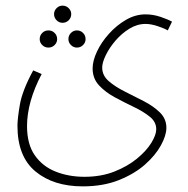

<svg xmlns="http://www.w3.org/2000/svg" viewBox="-20 -432 668 682"><path d="M42 15Q42 -10 50.5 -60Q59 -110 98 -182L128 -169Q76 -70 76 16Q76 80 103.5 119.5Q131 159 177.5 177.5Q224 196 280 196Q339 196 386 177.5Q433 159 466.5 131.5Q500 104 517.5 75.5Q535 47 535 27Q535 1 512 -17.5Q489 -36 455.5 -52Q422 -68 388.5 -86Q355 -104 332 -128.5Q309 -153 309 -189Q309 -216 324.5 -249Q340 -282 367 -312Q394 -342 427.5 -361.5Q461 -381 497 -381Q524 -381 550.5 -372Q577 -363 591 -355L576 -324Q562 -332 539 -339.5Q516 -347 497 -347Q467 -347 439.5 -330Q412 -313 390.5 -288Q369 -263 356 -236.5Q343 -210 343 -192Q343 -164 366 -144Q389 -124 423 -107Q457 -90 491 -72.5Q525 -55 548 -32.5Q571 -10 571 22Q571 49 551.5 84.5Q532 120 494.5 153Q457 186 401.5 208Q346 230 274 230Q170 230 106 177Q42 124 42 15ZM202 -351Q190 -351 181 -360Q172 -369 172 -382Q172 -394 181 -403Q190 -412 202 -412Q215 -412 224 -403Q233 -394 233 -382Q233 -369 224 -360Q215 -351 202 -351ZM152 -263Q139 -263 130 -272Q121 -281 121 -293Q121 -306 130 -315Q139 -324 152 -324Q165 -324 174 -315Q183 -306 183 -293Q183 -281 174 -272Q165 -263 152 -263ZM253 -263Q241 -263 232 -272Q223 -281 223 -293Q223 -306 232 -315Q241 -324 253 -324Q266 -324 275 -315Q284 -306 284 -293Q284 -281 275 -272Q266 -263 253 -263Z"/></svg>

Font: Noto Sans Arabic ExtCond ExtLt
Style: Regular
Weight: 200
Width: 2
Designer: Monotype Design Team, Nadine Chahine, Nizar Qandah and Khaled Hosny
Foundry: Monotype Imaging Inc.
Version: Version 2.012; ttfautohint (v1.8.4.7-5d5b)